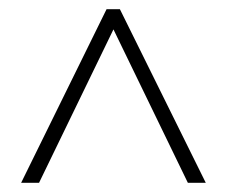

<svg xmlns="http://www.w3.org/2000/svg" viewBox="-20 -738 495 418"><path d="M26 -340 212 -718H241L428 -340H389L227 -674L65 -340Z"/></svg>

Font: Noto Sans Sinhala Condensed ExtraLight
Style: Regular
Weight: 200
Width: 3
Designer: Jelle Bosma - Monotype Design Team
Foundry: Monotype Imaging Inc.
Version: Version 2.006; ttfautohint (v1.8.4.7-5d5b)